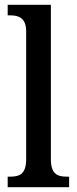

<svg xmlns="http://www.w3.org/2000/svg" viewBox="-20 -780 321 800"><path d="M12 0H268V-44H258C219 -44 192 -55 192 -117V-760H12V-716H23C55 -716 89 -707 89 -650V-117C89 -55 62 -44 23 -44H12Z"/></svg>

Font: Noto Serif Georgian Condensed Medium
Style: Regular
Weight: 500
Width: 3
Designer: Monotype Design Team, Akaki Razmadze
Foundry: Google LLC
Version: Version 2.003